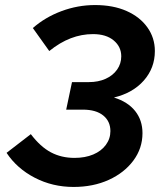

<svg xmlns="http://www.w3.org/2000/svg" viewBox="-20 -730 644 760"><path d="M271 10Q188 10 117.5 -26.5Q47 -63 6 -125L102 -199Q140 -149 181.5 -127Q223 -105 275 -105Q317 -105 349 -118.5Q381 -132 399 -156.5Q417 -181 417 -211Q417 -250 388.5 -273Q360 -296 308 -296H242L265 -405H332Q369 -405 398 -418Q427 -431 443.5 -454.5Q460 -478 460 -507Q460 -545 430 -570Q400 -595 348 -595Q303 -595 260 -578.5Q217 -562 175 -528L110 -619Q159 -662 223.5 -686Q288 -710 356 -710Q428 -710 481 -686.5Q534 -663 563.5 -621.5Q593 -580 593 -528Q593 -461 549.5 -411.5Q506 -362 431 -344Q486 -327 515 -290.5Q544 -254 544 -203Q544 -143 508 -94.5Q472 -46 410.5 -18Q349 10 271 10Z"/></svg>

Font: Red Hat Display ExtraBold
Style: Italic
Weight: 800
Italic angle: -12°
Designer: Pentagram, MCKL
Foundry: Pentagram, MCKL
Version: Version 1.023